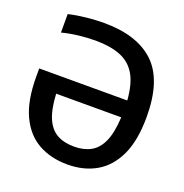

<svg xmlns="http://www.w3.org/2000/svg" viewBox="-135 -871 961 1001"><g transform="rotate(20 346.0 -370.5)"><path d="M345.5 9.5Q253.5 9.5 184 -29.2Q114.5 -68 75.8 -150.5Q37 -233 37 -365V-411H525.5Q519 -501 488.5 -552.5Q458 -604 402 -626Q346 -648 264 -648Q221 -648 172.2 -642.5Q123.5 -637 79.5 -625.5V-728Q126.5 -739 176.8 -744.2Q227 -749.5 275 -749.5Q459 -749.5 554.5 -658.8Q650 -568 650 -364.5Q650 -234.5 611.5 -152Q573 -69.5 504.5 -30Q436 9.5 345.5 9.5ZM346.5 -90Q399.5 -90 438.2 -111Q477 -132 499.2 -181.5Q521.5 -231 526 -317.5H165Q169.5 -232 191.2 -182.5Q213 -133 251.8 -111.5Q290.5 -90 346.5 -90Z"/></g></svg>

Font: Encode Sans Semi Condensed SemiBold
Style: Regular
Weight: 600
Width: 4
Designer: Multiple Designers
Foundry: Impallari Type
Version: Version 3.000; ttfautohint (v1.8.3) -l 8 -r 50 -G 200 -x 14 